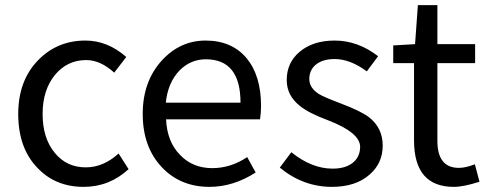

<svg xmlns="http://www.w3.org/2000/svg" viewBox="-20 -715 1902 748"><path d="M125 -62Q51 -139 51 -271Q51 -402 130 -482Q204 -557 313 -557Q399 -557 472 -493L425 -432Q371 -481 316 -481Q242 -481 194 -423Q146 -364 146 -271Q146 -177 193 -120Q239 -63 314 -63Q383 -63 442 -117L481 -56Q406 13 306 13Q195 13 125 -62Z M612 -62Q536 -141 536 -271Q536 -398 611 -480Q682 -557 781 -557Q883 -557 941 -488Q997 -420 997 -302Q997 -276 993 -250H627Q631 -163 681 -112Q730 -60 807 -60Q879 -60 943 -103L976 -43Q889 13 796 13Q684 13 612 -62ZM917 -315Q917 -484 782 -484Q722 -484 679 -440Q634 -393 626 -315Z M1070 -62 1115 -122Q1194 -58 1276 -58Q1328 -58 1357 -83Q1383 -106 1383 -143Q1383 -198 1259 -246Q1184 -274 1150 -301Q1097 -342 1097 -403Q1097 -470 1146 -512Q1198 -557 1284 -557Q1374 -557 1453 -496L1409 -437Q1344 -485 1284 -485Q1236 -485 1209 -462Q1185 -441 1185 -407Q1185 -373 1222 -349Q1241 -337 1305 -313Q1387 -282 1418 -258Q1471 -216 1471 -148Q1471 -79 1420 -35Q1366 13 1273 13Q1161 13 1070 -62Z M1593 -168V-469H1512V-538L1597 -543L1608 -695H1684V-543H1831V-469H1684V-166Q1684 -61 1768 -61Q1794 -61 1830 -75L1848 -7Q1786 13 1748 13Q1593 13 1593 -168Z"/></svg>

Font: Noto Sans Tobesmart edit
Style: Regular
Weight: 400
Designer: Ryoko NISHIZUKA  (kana & ideographs); Paul D. Hunt (Latin, Greek & Cyrillic); Wenlong ZHANG  (bopomofo); Sandoll Communi
Foundry: Adobe Systems Incorporated
Version: Version 1.005 Oct 7, 2021